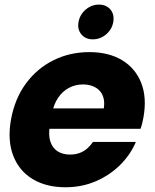

<svg xmlns="http://www.w3.org/2000/svg" viewBox="-20 -787 656 815"><path d="M169.4 -240.2 185.4 -326.9H420.6Q424.5 -351.9 419.4 -371Q414.3 -390.1 402 -402.8Q389.8 -415.5 371.8 -422Q353.7 -428.6 332.2 -428.6Q300.3 -428.6 272.9 -414.2Q245.5 -399.8 226.7 -372Q207.9 -344.3 200 -303.5L191.9 -254.7Q184.5 -213.2 194 -185.4Q203.5 -157.6 225.4 -144.2Q247.3 -130.9 276.5 -130.9Q301 -130.9 319.5 -138.2Q338.1 -145.5 351.7 -158Q365.4 -170.5 374.6 -184.6H556.8Q533.8 -130.3 489.9 -86.8Q446 -43.3 386.8 -17.7Q327.5 7.9 257.9 7.9Q176.3 7.9 118.7 -26.8Q61.1 -61.5 36.1 -126.3Q11.1 -191.1 26.6 -279.2Q42.6 -367.8 89.7 -432Q136.7 -496.3 206.6 -531.1Q276.4 -565.8 359 -565.8Q441.2 -565.8 497.8 -531.8Q554.4 -497.8 579.2 -435.7Q604 -373.6 589 -288.9Q587 -277.5 584 -265Q581 -252.6 576.6 -240.2ZM373.9 -620Q343.1 -620 325.4 -641.2Q307.7 -662.4 313.3 -693.2Q318.8 -725.1 343.8 -746.3Q368.8 -767.5 399.6 -767.5Q431.5 -767.5 448.9 -746.3Q466.3 -725.1 460.8 -693.2Q455.2 -662.4 430.5 -641.2Q405.7 -620 373.9 -620Z"/></svg>

Font: Poppins Variable
Style: Italic
Weight: 100
Italic angle: -10°
Designer: Jonny Pinhorn
Foundry: Indian Type Foundry
Version: Version 6.000